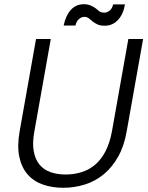

<svg xmlns="http://www.w3.org/2000/svg" viewBox="-20 -884 701 911"><path d="M151 -699H221L143 -260Q133 -206 140 -167Q147 -128 167 -103.5Q187 -79 219 -67.5Q251 -56 292 -56Q332 -56 368 -67.5Q404 -79 432.5 -103.5Q461 -128 481 -167Q501 -206 511 -260L589 -699H659L581 -260Q569 -191 540.5 -140.5Q512 -90 472 -57Q432 -24 382.5 -8.5Q333 7 280 7Q227 7 183 -8.5Q139 -24 110.5 -57Q82 -90 71.5 -140.5Q61 -191 73 -260ZM282 -763Q292 -811 316.5 -837.5Q341 -864 378 -864Q396 -864 411 -857.5Q426 -851 436 -843Q451 -829 458.5 -826.5Q466 -824 475 -824Q488 -824 500 -833.5Q512 -843 517 -863H573Q565 -816 539.5 -789Q514 -762 477 -762Q456 -762 444 -767.5Q432 -773 421 -781Q411 -789 402 -796.5Q393 -804 381 -804Q367 -804 355 -794Q343 -784 338 -763Z"/></svg>

Font: SVN-Poppins Light
Style: Italic
Weight: 300
Italic angle: -10°
Designer: Ninad Kale (Devanagari), Jonny Pinhorn (Latin)
Foundry: Indian Type Foundry
Version: Version 3.002 2017; ttfautohint (v1.8.3)